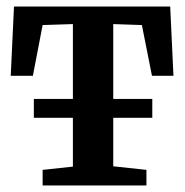

<svg xmlns="http://www.w3.org/2000/svg" viewBox="-20 -570 570 590"><path d="M448 -266V-208H328V-59L430 -48V0H111V-48L204 -58V-208H84V-266H204V-496L111 -493L81 -337H13L23 -550H503L513 -337H447L416 -493L328 -496V-266Z"/></svg>

Font: Aikya
Style: Bold
Weight: 700
Designer: Neelakash Kshetrimayum (Latin subset based on Merriweather by Eben Sorkin)
Foundry: Brand New Type
Version: Version 1.00 b005